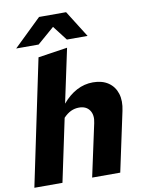

<svg xmlns="http://www.w3.org/2000/svg" viewBox="-100 -1002 805 1070"><g transform="rotate(-10 303.0 -466.5)"><path d="M6 0 155 -712 321 -737 256 -432Q293 -476 336.5 -499Q380 -522 429 -522Q481 -522 515.5 -498.5Q550 -475 563 -433.5Q576 -392 564 -337L492 0H333L397 -297Q407 -341 388 -369Q369 -397 328 -397Q304 -397 282.5 -387Q261 -377 240 -355L165 0ZM41 -782 197 -933H350L445 -782H328L264 -865L168 -782Z"/></g></svg>

Font: Red Hat Text VF
Style: Italic
Weight: 300
Italic angle: -12°
Designer: Pentagram, MCKL
Foundry: Pentagram, MCKL
Version: Version 1.023